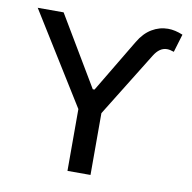

<svg xmlns="http://www.w3.org/2000/svg" viewBox="-82 -817 896 898"><g transform="rotate(10 366.5 -368.0)"><path d="M26.9 -727.1H149.9L346.7 -396.5H355L505.9 -648.9Q531.7 -692.9 567.9 -714.6Q604 -736.3 645 -736.3Q677.7 -736.3 715.3 -720.7L689.5 -634.8Q670.4 -641.6 656.2 -641.6Q621.1 -641.6 595.2 -599.6L405.8 -293.5V0H296.4V-293.5Z"/></g></svg>

Font: Interop Med
Style: Regular
Weight: 500
Designer: Rasmus Andersson, Google, Jang Haemin
Foundry: jhaemin
Version: Version 1.007